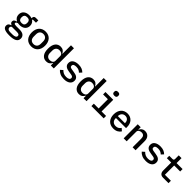

<svg xmlns="http://www.w3.org/2000/svg" viewBox="511 -2758 4979 4979"><g transform="rotate(45 3000.0 -268.5)"><path d="M570 56Q570 136 503 174Q436 212 299 212Q232 212 186.5 203.5Q141 195 112.5 179Q84 163 71.5 140Q59 117 59 88Q59 46 82.5 22.5Q106 -1 149 -12V-22Q123 -32 107.5 -50Q92 -68 92 -97Q92 -135 118 -154.5Q144 -174 185 -184V-189Q138 -211 112 -251Q86 -291 86 -347Q86 -388 101 -421.5Q116 -455 143.5 -478.5Q171 -502 209.5 -515Q248 -528 296 -528Q350 -528 393 -511V-528Q393 -558 410 -578Q427 -598 462 -598H556V-512H436V-488Q470 -465 488 -429.5Q506 -394 506 -347Q506 -306 491 -272.5Q476 -239 448.5 -215.5Q421 -192 382.5 -179.5Q344 -167 296 -167Q262 -167 232 -173Q214 -168 196 -156Q178 -144 178 -123Q178 -99 201 -93Q224 -87 258 -87H374Q478 -87 524 -47.5Q570 -8 570 56ZM468 63Q468 37 447 21.5Q426 6 371 6H192Q154 24 154 64Q154 93 178.5 114Q203 135 260 135H341Q403 135 435.5 116.5Q468 98 468 63ZM296 -242Q349 -242 374 -267Q399 -292 399 -334V-361Q399 -403 374 -428Q349 -453 296 -453Q243 -453 218 -428Q193 -403 193 -361V-334Q193 -292 218 -267Q243 -242 296 -242Z M900 12Q843 12 797.5 -7Q752 -26 720.5 -61Q689 -96 672 -146Q655 -196 655 -258Q655 -320 672 -370Q689 -420 720.5 -455Q752 -490 797.5 -509Q843 -528 900 -528Q957 -528 1002.5 -509Q1048 -490 1079.5 -455Q1111 -420 1128 -370Q1145 -320 1145 -258Q1145 -196 1128 -146Q1111 -96 1079.5 -61Q1048 -26 1002.5 -7Q957 12 900 12ZM900 -74Q960 -74 995.5 -110.5Q1031 -147 1031 -219V-297Q1031 -369 995.5 -405.5Q960 -442 900 -442Q840 -442 804.5 -405.5Q769 -369 769 -297V-219Q769 -147 804.5 -110.5Q840 -74 900 -74Z M1612 -88H1606Q1583 -41 1545 -14.5Q1507 12 1450 12Q1359 12 1305 -56Q1251 -124 1251 -258Q1251 -392 1305 -460Q1359 -528 1450 -528Q1507 -528 1545 -501.5Q1583 -475 1606 -428H1612V-740H1721V0H1612ZM1495 -77Q1519 -77 1540 -83Q1561 -89 1577 -101Q1593 -113 1602.5 -130.5Q1612 -148 1612 -172V-344Q1612 -368 1602.5 -385.5Q1593 -403 1577 -415Q1561 -427 1540 -433Q1519 -439 1495 -439Q1433 -439 1399.5 -401Q1366 -363 1366 -300V-216Q1366 -153 1399.5 -115Q1433 -77 1495 -77Z M2101 12Q2017 12 1956.5 -15Q1896 -42 1859 -87L1926 -147Q1960 -110 2002.5 -90.5Q2045 -71 2103 -71Q2156 -71 2188.5 -89Q2221 -107 2221 -145Q2221 -161 2215 -172Q2209 -183 2198 -190Q2187 -197 2172.5 -201Q2158 -205 2142 -207L2060 -220Q2030 -224 1999 -233Q1968 -242 1943.5 -258.5Q1919 -275 1903.5 -301Q1888 -327 1888 -367Q1888 -446 1948.5 -487Q2009 -528 2108 -528Q2180 -528 2232.5 -506.5Q2285 -485 2320 -447L2259 -383Q2239 -406 2202 -425.5Q2165 -445 2104 -445Q1995 -445 1995 -376Q1995 -343 2018.5 -330.5Q2042 -318 2074 -314L2156 -301Q2187 -296 2217.5 -288Q2248 -280 2272.5 -263.5Q2297 -247 2312.5 -221Q2328 -195 2328 -155Q2328 -77 2267.5 -32.5Q2207 12 2101 12Z M2812 -88H2806Q2783 -41 2745 -14.5Q2707 12 2650 12Q2559 12 2505 -56Q2451 -124 2451 -258Q2451 -392 2505 -460Q2559 -528 2650 -528Q2707 -528 2745 -501.5Q2783 -475 2806 -428H2812V-740H2921V0H2812ZM2695 -77Q2719 -77 2740 -83Q2761 -89 2777 -101Q2793 -113 2802.5 -130.5Q2812 -148 2812 -172V-344Q2812 -368 2802.5 -385.5Q2793 -403 2777 -415Q2761 -427 2740 -433Q2719 -439 2695 -439Q2633 -439 2599.5 -401Q2566 -363 2566 -300V-216Q2566 -153 2599.5 -115Q2633 -77 2695 -77Z M3332 -610Q3290 -610 3273.5 -627Q3257 -644 3257 -669V-690Q3257 -715 3273.5 -732Q3290 -749 3331 -749Q3373 -749 3389.5 -732Q3406 -715 3406 -690V-669Q3406 -644 3389.5 -627Q3373 -610 3332 -610ZM3101 -88H3277V-428H3101V-516H3386V-88H3551V0H3101Z M3911 12Q3852 12 3805 -7Q3758 -26 3726 -61Q3694 -96 3677 -145.5Q3660 -195 3660 -257Q3660 -319 3677.5 -369Q3695 -419 3726.5 -454.5Q3758 -490 3803 -509Q3848 -528 3903 -528Q3957 -528 4001 -509.5Q4045 -491 4076 -457Q4107 -423 4123.5 -376Q4140 -329 4140 -272V-231H3770V-214Q3770 -153 3808 -114.5Q3846 -76 3913 -76Q3963 -76 3998.5 -97.5Q4034 -119 4056 -155L4124 -95Q4098 -50 4044.5 -19Q3991 12 3911 12ZM3903 -445Q3874 -445 3849.5 -435Q3825 -425 3807.5 -406.5Q3790 -388 3780 -363Q3770 -338 3770 -308V-301H4029V-311Q4029 -372 3994.5 -408.5Q3960 -445 3903 -445Z M4284 0V-516H4393V-428H4398Q4406 -448 4418.5 -466.5Q4431 -485 4449 -498.5Q4467 -512 4491 -520Q4515 -528 4547 -528Q4625 -528 4673 -477Q4721 -426 4721 -332V0H4612V-316Q4612 -439 4505 -439Q4484 -439 4464 -433.5Q4444 -428 4428 -417Q4412 -406 4402.5 -389Q4393 -372 4393 -350V0Z M5101 12Q5017 12 4956.5 -15Q4896 -42 4859 -87L4926 -147Q4960 -110 5002.5 -90.5Q5045 -71 5103 -71Q5156 -71 5188.5 -89Q5221 -107 5221 -145Q5221 -161 5215 -172Q5209 -183 5198 -190Q5187 -197 5172.5 -201Q5158 -205 5142 -207L5060 -220Q5030 -224 4999 -233Q4968 -242 4943.5 -258.5Q4919 -275 4903.5 -301Q4888 -327 4888 -367Q4888 -446 4948.5 -487Q5009 -528 5108 -528Q5180 -528 5232.5 -506.5Q5285 -485 5320 -447L5259 -383Q5239 -406 5202 -425.5Q5165 -445 5104 -445Q4995 -445 4995 -376Q4995 -343 5018.5 -330.5Q5042 -318 5074 -314L5156 -301Q5187 -296 5217.5 -288Q5248 -280 5272.5 -263.5Q5297 -247 5312.5 -221Q5328 -195 5328 -155Q5328 -77 5267.5 -32.5Q5207 12 5101 12Z M5731 0Q5663 0 5631 -36.5Q5599 -73 5599 -131V-428H5440V-516H5553Q5582 -516 5594 -527.5Q5606 -539 5606 -569V-698H5708V-516H5928V-428H5708V-88H5928V0Z"/></g></svg>

Font: IBM Plex Mono Medium
Style: Regular
Weight: 500
Monospace: yes
Designer: Mike Abbink, Paul van der Laan, Pieter van Rosmalen
Foundry: Bold Monday
Version: Version 2.3